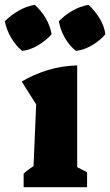

<svg xmlns="http://www.w3.org/2000/svg" viewBox="-75 -776 457 796"><path d="M23 0V-56Q42 -74 64 -87L75 -343L15 -438Q66 -468 123.5 -485.5Q181 -503 245 -505V-83L286 -62V0ZM69 -756Q96 -732 114.5 -700.5Q133 -669 139 -634Q116 -608 83.5 -588.5Q51 -569 17 -565Q-9 -586 -28.5 -619Q-48 -652 -55 -688Q-30 -713 2 -731.5Q34 -750 69 -756ZM292 -756Q318 -732 337.5 -700.5Q357 -669 362 -634Q340 -608 307 -588.5Q274 -569 240 -565Q213 -586 194 -619Q175 -652 169 -688Q193 -713 225 -731.5Q257 -750 292 -756Z"/></svg>

Font: Piazzolla ExtraBold
Style: Regular
Weight: 800
Designer: Juan Pablo del Peral
Foundry: Huerta Tipografica
Version: Version 1.330